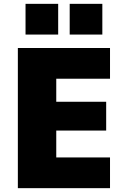

<svg xmlns="http://www.w3.org/2000/svg" viewBox="-20 -980 656 1000"><path d="M343 -800V-960H513V-800ZM113 -800V-960H283V-800ZM533 -450V-300H273V-160H553V0H73V-730H553V-570H273V-450Z"/></svg>

Font: M PLUS 1p Black
Style: Regular
Weight: 900
Version: Version 1.061